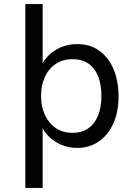

<svg xmlns="http://www.w3.org/2000/svg" viewBox="-20 -717 667 941"><path d="M104 204V-697H189V-347L172 -366Q185 -410 213 -440Q241 -470 279 -485.5Q317 -501 358 -501Q423 -501 468.5 -467Q514 -433 537.5 -375.5Q561 -318 561 -245Q561 -167 534.5 -110Q508 -53 462.5 -22.5Q417 8 358 8Q316 8 278 -8.5Q240 -25 212.5 -55Q185 -85 175 -124L189 -147V204ZM335 -66Q382 -66 413.5 -88.5Q445 -111 461 -151.5Q477 -192 477 -246Q477 -301 461.5 -341.5Q446 -382 414.5 -404.5Q383 -427 336 -427Q287 -427 252 -403Q217 -379 199 -338Q181 -297 181 -246Q181 -196 199.5 -155Q218 -114 252.5 -90Q287 -66 335 -66Z"/></svg>

Font: Hanken Grotesk
Style: Regular
Weight: 400
Designer: Alfredo Marco Pradil
Foundry: Hanken Design Co.
Version: Version 3.013